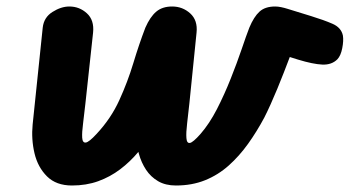

<svg xmlns="http://www.w3.org/2000/svg" viewBox="-20 -561 1076 591"><path d="M201.5 10Q153 10 124.8 -18Q96.5 -46 86.2 -89.2Q76 -132.5 80.5 -178L111.5 -476Q115 -507.5 141.5 -524.2Q168 -541 193.5 -541Q224.5 -541 247.5 -520Q270.5 -499 266.5 -460.5L243 -243.5Q239.5 -210 235.8 -181.8Q232 -153.5 233 -137.2Q234 -121 244 -122.2Q254 -123.5 277 -148.5Q321.5 -196 347.2 -252.5Q373 -309 390.5 -367Q408 -425 427.5 -476Q442 -509 460.8 -525Q479.5 -541 510 -541Q542 -541 565.5 -519.8Q589 -498.5 585 -460.5L563 -243.5Q559.5 -210 556 -181.2Q552.5 -152.5 553.8 -136Q555 -119.5 564.5 -121Q574 -122.5 597 -148.5Q624.5 -180 647.8 -225.2Q671 -270.5 690.2 -319Q709.5 -367.5 723.8 -409.5Q738 -451.5 747.5 -476Q761.5 -509.5 778.8 -525.2Q796 -541 827 -541Q835.5 -541 845.2 -539Q855 -537 864.5 -534L937.5 -511.5Q976.5 -499.5 1003.5 -487.8Q1030.5 -476 1035.5 -451.5Q1038 -436 1033.5 -412.8Q1029 -389.5 1018.5 -378.5Q1001 -361 972.2 -362.2Q943.5 -363.5 897.5 -377.5L872 -385.5Q855 -340 833.8 -288.2Q812.5 -236.5 793.5 -199Q770.5 -156 743.5 -118.2Q716.5 -80.5 684 -51.5Q651.5 -22.5 611.2 -6.2Q571 10 521.5 10Q489.5 10 466.8 -3.2Q444 -16.5 429.5 -38.5Q415 -60.5 407.5 -87.5L406 -93.5Q380.5 -63 349.8 -39.8Q319 -16.5 282.2 -3.2Q245.5 10 201.5 10Z"/></svg>

Font: Edu NSW ACT Hand Pre
Style: Regular
Weight: 400
Designer: Tina and Corey Anderson, Eben Sorkin, Mirko Velimirovic
Foundry: Sorkin Type Co.
Version: Version 2.000